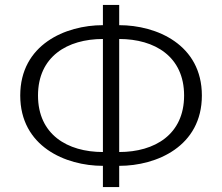

<svg xmlns="http://www.w3.org/2000/svg" viewBox="-20 -758 900 778"><path d="M62 -371C62 -165 245 -86 397 -86V0H463V-86C615 -86 798 -165 798 -371C798 -577 615 -656 463 -656V-738H397V-656C245 -656 62 -577 62 -371ZM463 -142V-600C607 -600 726 -529 726 -371C726 -213 607 -142 463 -142ZM134 -371C134 -529 253 -600 397 -600V-142C253 -142 134 -213 134 -371Z"/></svg>

Font: Repo Light
Style: Regular
Weight: 300
Designer: Stefan Peev
Foundry: Context Ltd
Version: Version 001.502